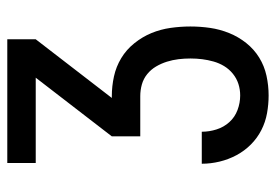

<svg xmlns="http://www.w3.org/2000/svg" viewBox="-138 -638 775 540"><g transform="rotate(-90 250.0 -367.5)"><path d="M252 0Q227 0 202 -4.5Q177 -9 154.5 -20.5Q132 -32 114 -50Q96 -68 84 -90.5Q72 -113 66 -138Q60 -163 60 -188H150Q150 -167 156.5 -146.5Q163 -126 177 -110.5Q191 -95 211 -87.5Q231 -80 252 -80Q269 -80 284.5 -85Q300 -90 313 -100.5Q326 -111 334.5 -125Q343 -139 347.5 -155Q352 -171 354 -187Q356 -203 356 -220Q356 -237 354 -253.5Q352 -270 347 -286Q342 -302 333.5 -316.5Q325 -331 312 -341.5Q299 -352 283 -356.5Q267 -361 250 -361H137V-441L302 -655H62V-735H410V-655L245 -441H250Q278 -441 305.5 -435Q333 -429 357 -414.5Q381 -400 399 -377.5Q417 -355 427.5 -329.5Q438 -304 442 -276Q446 -248 446 -220Q446 -192 442 -164.5Q438 -137 427.5 -111Q417 -85 399.5 -63Q382 -41 358.5 -26.5Q335 -12 307.5 -6Q280 0 252 0Z"/></g></svg>

Font: Iosevka SS18 Medium
Style: Regular
Weight: 500
Monospace: yes
Designer: Belleve Invis
Foundry: Belleve Invis
Version: Version 25.1.1; ttfautohint (v1.8.4)